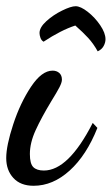

<svg xmlns="http://www.w3.org/2000/svg" viewBox="-28 -567 359 617"><path d="M-8 -59Q-8 -99 14.5 -167.5Q37 -236 71.5 -288Q106 -340 141 -340Q154 -340 162.5 -332.5Q171 -325 171 -311Q171 -302 163 -286.5Q155 -271 137 -242Q105 -189 86.5 -148.5Q68 -108 68 -72Q68 -41 79 -30Q90 -19 113 -19Q192 -19 270 -172L285 -156Q250 -68 196 -19Q142 30 80 30Q38 30 15 5Q-8 -20 -8 -59ZM214 -485Q168 -470 112 -433Q105 -437 102 -445.5Q99 -454 99 -461Q99 -479 121 -499Q143 -519 171.5 -533Q200 -547 215 -547Q231 -547 254 -529Q277 -511 294 -486Q311 -461 311 -441Q311 -430 305 -419Q299 -408 286 -402Q272 -427 255.5 -445Q239 -463 214 -485Z"/></svg>

Font: Dancing Script
Style: Bold
Weight: 700
Designer: Pablo Impallari
Foundry: Pablo Impallari
Version: Version 2.000